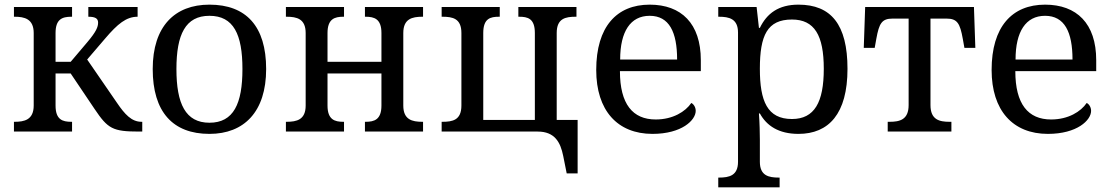

<svg xmlns="http://www.w3.org/2000/svg" viewBox="-20 -566 4776 826"><path d="M40 0H290V-42H287C249 -42 219 -51 219 -112V-250H284L387 -97C444 -12 465 0 578 0H592V-42H589C546 -42 517 -74 483 -124L355 -310L433 -401C486 -463 523 -494 572 -494V-536H360V-494C389 -494 402 -487 402 -469C402 -450 394 -430 356 -385L284 -300H219V-424C219 -483 247 -494 287 -494H290V-536H40V-494H43C85 -494 125 -485 125 -424V-112C125 -50 84 -42 43 -42H40Z M881 10C1030 10 1125 -85 1125 -269C1125 -453 1039 -546 881 -546C732 -546 637 -453 637 -269C637 -85 723 10 881 10ZM881 -38C778 -38 739 -120 739 -269C739 -418 778 -498 881 -498C985 -498 1023 -418 1023 -269C1023 -120 985 -38 881 -38Z M1210 0H1460V-42H1457C1420 -42 1389 -51 1389 -112V-250H1621V-112C1621 -51 1590 -42 1553 -42H1550V0H1800V-42H1797C1753 -42 1715 -51 1715 -112V-424C1715 -485 1753 -494 1797 -494H1800V-536H1550V-494H1553C1590 -494 1621 -485 1621 -424V-300H1389V-424C1389 -485 1420 -494 1457 -494H1460V-536H1210V-494H1213C1257 -494 1295 -485 1295 -424V-112C1295 -51 1257 -42 1213 -42H1210Z M2418 180H2465V-50H2375V-424C2375 -487 2413 -494 2457 -494H2460V-536H2210V-494H2213C2250 -494 2281 -487 2281 -424V-50H2059V-424C2059 -487 2090 -494 2127 -494H2130V-536H1880V-494H1883C1927 -494 1965 -487 1965 -424V-112C1965 -49 1927 -42 1883 -42H1880V0H2293C2366 0 2391 45 2403 105Z M2787 10C2913 10 2973 -49 2973 -89C2973 -106 2963 -119 2954 -123C2929 -86 2875 -52 2801 -52C2702 -52 2647 -118 2647 -260H2995V-307C2995 -465 2911 -546 2775 -546C2633 -546 2545 -451 2545 -265C2545 -91 2636 10 2787 10ZM2893 -310H2648C2648 -430 2692 -498 2775 -498C2859 -498 2893 -428 2893 -310Z M3070 240H3334V198H3331C3287 198 3249 190 3249 130V35C3249 10 3248 -39 3245 -78H3249C3278 -25 3330 10 3415 10C3545 10 3626 -76 3626 -270C3626 -461 3555 -546 3415 -546C3329 -546 3279 -508 3249 -446H3245L3235 -536H3070V-494H3073C3117 -494 3155 -485 3155 -426V130C3155 189 3118 198 3073 198H3070ZM3387 -54C3281 -54 3249 -131 3249 -270C3249 -414 3281 -482 3387 -482C3484 -482 3524 -414 3524 -270C3524 -126 3484 -54 3387 -54Z M3799 0H4073V-42H4065C4021 -42 3983 -51 3983 -114V-486H4052C4098 -486 4110 -466 4122 -399L4129 -360H4176L4170 -536H3702L3696 -360H3743L3750 -399C3762 -466 3774 -486 3820 -486H3889V-114C3889 -51 3851 -42 3807 -42H3799Z M4488 10C4614 10 4674 -49 4674 -89C4674 -106 4664 -119 4655 -123C4630 -86 4576 -52 4502 -52C4403 -52 4348 -118 4348 -260H4696V-307C4696 -465 4612 -546 4476 -546C4334 -546 4246 -451 4246 -265C4246 -91 4337 10 4488 10ZM4594 -310H4349C4349 -430 4393 -498 4476 -498C4560 -498 4594 -428 4594 -310Z"/></svg>

Font: Noto Serif
Style: Regular
Weight: 400
Designer: Monotype Design Team
Foundry: Monotype Imaging Inc.
Version: Version 2.015